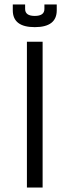

<svg xmlns="http://www.w3.org/2000/svg" viewBox="-20 -836 310 856"><path d="M170 0H100V-650H170ZM92 -816V-796Q92 -765 135 -765Q178 -765 178 -796V-816H233V-790Q233 -715 135 -715Q37 -715 37 -790V-816Z"/></svg>

Font: Unica One
Style: Regular
Weight: 400
Designer: Eduardo Rodriguez Tunni
Foundry: Eduardo Rodriguez Tunni
Version: Version 1.001